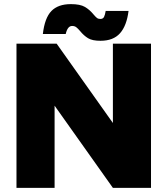

<svg xmlns="http://www.w3.org/2000/svg" viewBox="-20 -912 813 932"><path d="M60 -700H255L528 -315V-700H713V0H528L245 -399V0H60ZM369 -761Q358 -774 350 -780Q342 -786 330 -786Q308 -786 299 -747H188Q197 -825 229.5 -858.5Q262 -892 324 -892Q369 -892 392 -878.5Q415 -865 433 -843Q444 -830 450.5 -825Q457 -820 467 -820Q480 -820 485 -830Q490 -840 493 -859H604Q595 -787 562.5 -750.5Q530 -714 468 -714Q428 -714 407.5 -726.5Q387 -739 369 -761Z"/></svg>

Font: Oak Sans Black
Style: Regular
Weight: 900
Designer: Erik Kennedy, Walven
Foundry: Erik Kennedy, Walven
Version: Version 1.000